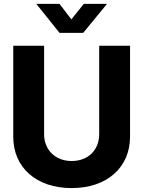

<svg xmlns="http://www.w3.org/2000/svg" viewBox="-20 -965 745 997"><path d="M352.1 11.7C535.6 11.7 655.3 -95.7 655.3 -254.9V-727.5H495.1V-268.1C495.1 -187 438.5 -128.9 352.1 -128.9C266.6 -128.9 209 -187.5 209 -268.1V-727.5H48.8V-254.9C48.8 -95.2 168.5 11.7 352.1 11.7ZM289.1 -944.8H168.9V-944.3L289.1 -794.4H412.1L535.2 -944.3V-944.8H415L350.6 -864.3Z"/></svg>

Font: Raveo Display
Style: Bold
Weight: 700
Designer: Jakub Foglar, Rasmus Andersson (Inter)
Foundry: Jakubfoglar.com
Version: Version 1.100;Glyphs 3.2.3 (3260)